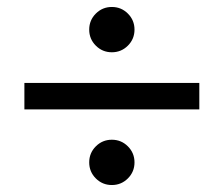

<svg xmlns="http://www.w3.org/2000/svg" viewBox="-20 -610 642 551"><path d="M301 -590Q328 -590 347 -571Q366 -552 366 -525Q366 -498 347 -479Q328 -460 301 -460Q274 -460 255 -479Q236 -498 236 -525Q236 -552 255 -571Q274 -590 301 -590ZM50 -296V-372H552V-296ZM301 -209Q328 -209 347 -190Q366 -171 366 -144Q366 -117 347 -98Q328 -79 301 -79Q274 -79 255 -98Q236 -117 236 -144Q236 -171 255 -190Q274 -209 301 -209Z"/></svg>

Font: Voces
Style: Regular
Weight: 400
Designer: Ana Paula Megda, Pablo Ugerman
Foundry: Ana Paula Megda, Pablo Ugerman
Version: Version 1.100